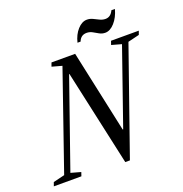

<svg xmlns="http://www.w3.org/2000/svg" viewBox="-217 -1091 1191 1247"><g transform="rotate(-20 378.0 -468.0)"><path d="M436.5 10.5 291.5 -651H289L77.5 -45.5L146 -26.5L137 0H-53.5L-44 -26.5L34.5 -45.5L267 -716.5L198 -735.5L207.5 -761.5H371L493 -194H496.5L678.5 -716.5L610 -735.5L619 -761.5H811L801.5 -735.5L723 -716.5L468.5 10.5ZM602.5 -823Q581 -823 562.8 -833.2Q544.5 -843.5 526.2 -853.8Q508 -864 487 -864Q446.5 -864 431.5 -824H410Q422.5 -876.5 453 -910.2Q483.5 -944 518 -944Q538.5 -944 557.8 -934.8Q577 -925.5 595.8 -916.2Q614.5 -907 634.5 -907Q671 -907 689 -947H713.5Q698.5 -892.5 667.5 -857.8Q636.5 -823 602.5 -823Z"/></g></svg>

Font: Libre Caslon Condensed Medium Italic
Style: Regular
Weight: 500
Italic angle: -22.583°
Designer: Pablo Impallari, Rodrigo Fuenzalida, Katja Schimmel, Ertekin Erdin
Foundry: Pablo Impallari, Rodrigo Fuenzalida
Version: Version 2.000; ttfautohint (v1.8.4.7-5d5b);gftools[0.9.33]